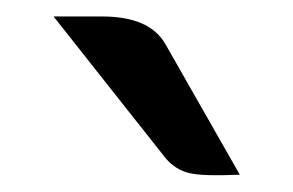

<svg xmlns="http://www.w3.org/2000/svg" viewBox="-20 -756 356 233"><path d="M181 -564 45 -736H104Q162 -736 181 -702L271 -544Q226 -542 209.5 -546Q193 -550 181 -564Z"/></svg>

Font: K2D
Style: Regular
Weight: 400
Version: Version 1.000; ttfautohint (v1.6)